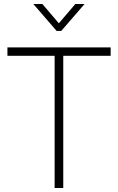

<svg xmlns="http://www.w3.org/2000/svg" viewBox="-20 -936 587 956"><path d="M262 -782 146 -916H191L273 -820L355 -916H401L285 -782ZM17 -700H531V-658H295V0H252V-658H17Z"/></svg>

Font: Haskoy ExtraLight
Style: Regular
Weight: 200
Designer: Ertekin Erdin
Foundry: Ertekin Erdin
Version: Version 2.000; ttfautohint (v1.8.4.7-5d5b)